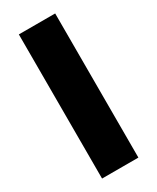

<svg xmlns="http://www.w3.org/2000/svg" viewBox="-192 -799 700 856"><g transform="rotate(-30 158.5 -371.0)"><path d="M252 0V-742H65V0Z"/></g></svg>

Font: Montserrat-Alt1 ExtBd
Style: Regular
Weight: 800
Designer: Differentunic
Foundry: Differentunic
Version: Version 7.222